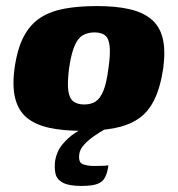

<svg xmlns="http://www.w3.org/2000/svg" viewBox="-20 -425 587 634"><path d="M250 7Q188 7 142.5 -3Q97 -13 69 -36Q41 -59 30.5 -99Q20 -139 28 -199Q37 -264 58.5 -304.5Q80 -345 113.5 -366.5Q147 -388 193.5 -396.5Q240 -405 300 -405Q362 -405 406.5 -395Q451 -385 479 -362Q507 -339 517 -299.5Q527 -260 519 -199Q509 -134 488.5 -93.5Q468 -53 435 -31.5Q402 -10 356 -1.5Q310 7 250 7ZM258 -80Q281 -80 296 -90Q311 -100 321.5 -125.5Q332 -151 338 -199Q345 -247 342 -273Q339 -299 326.5 -308.5Q314 -318 292 -318Q270 -318 253.5 -308.5Q237 -299 226 -273Q215 -247 208 -199Q202 -151 205.5 -125.5Q209 -100 222.5 -90Q236 -80 258 -80ZM249 189Q208 189 188 178.5Q168 168 163.5 149.5Q159 131 162 106Q167 75 186 52Q205 29 228 14Q251 -1 268 -9H349Q340 -6 323.5 3.5Q307 13 289 25.5Q271 38 257.5 53Q244 68 242 83Q238 111 253 117Q268 123 291 123Q314 123 323 122.5Q332 122 334 121.5Q336 121 338 121Q335 144 327.5 159.5Q320 175 302.5 182Q285 189 249 189Z"/></svg>

Font: Genos ExtraBold
Style: Italic
Weight: 800
Italic angle: -8°
Version: Version 1.010